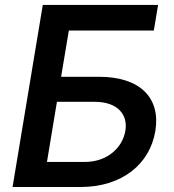

<svg xmlns="http://www.w3.org/2000/svg" viewBox="-20 -747 694 767"><path d="M30.2 0H302.6C467.3 0 578.8 -91.6 600.5 -223.4C622.5 -355.5 540.1 -440.3 375.7 -440.3H224.1L255 -625H594.5L611.5 -727.3H150.9ZM167.6 -100.1 207.4 -340.2H359C450.3 -340.2 491.8 -288.4 480.8 -224.8C470.5 -159.4 410.5 -100.1 319.2 -100.1Z"/></svg>

Font: Magic Ui Pro Semi Bold
Style: Italic
Weight: 600
Italic angle: -9.39999°
Designer: Stefan Endress, Andreas Faust
Version: Version 1.000;FEAKit 1.0